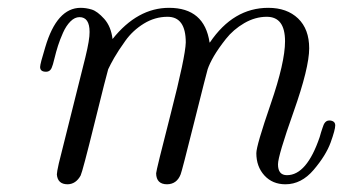

<svg xmlns="http://www.w3.org/2000/svg" viewBox="-20 -462 881 493"><path d="M83 -290Q83 -297.9 96.2 -340.8Q126 -441.9 187 -441.9Q201.2 -441.9 215.6 -437.5Q230 -433.1 247.6 -413.6Q265.1 -394 269 -361.8Q333 -441.9 414.1 -441.9Q504.9 -441.9 518.1 -353H519Q579.1 -441.9 668.9 -441.9Q716.8 -441.9 745.4 -414.6Q773.9 -387.2 773.9 -337.9Q773.9 -288.1 733.9 -175Q693.8 -62 693.8 -40Q693.8 -12.2 716.8 -12.2Q767.6 -12.2 800.8 -109.9Q801.8 -114.7 804.4 -122.3Q807.1 -129.9 808.1 -133.5Q809.1 -137.2 811 -141.6Q813 -146 815.4 -148.4Q817.9 -150.9 820.8 -151.9Q827.6 -153.8 834.2 -150.9Q840.8 -147.9 840.8 -140.1Q840.8 -128.9 828.9 -95.9Q816.9 -63 785.4 -25.9Q753.9 11.2 712.9 11.2Q679.7 11.2 658.9 -11.5Q638.2 -34.2 638.2 -68.8Q638.2 -87.9 675 -194.8Q711.9 -301.8 711.9 -356Q711.9 -418.9 665 -418.9Q635.3 -418.9 607.2 -402.6Q579.1 -386.2 560.1 -362.1Q541 -337.9 529.5 -318.4Q518.1 -298.8 513.2 -284.2Q511.2 -278.3 479 -149.7Q446.8 -21 443.8 -14.2Q434.1 10.7 409.2 11.2Q381.3 11.2 380.9 -17.1Q380.9 -23.9 418.5 -170.4Q456.1 -316.9 457 -353Q457 -418.9 410.2 -418.9Q377.9 -418.9 349.4 -401.4Q320.8 -383.8 302 -357.4Q283.2 -331.1 273.2 -313.5Q263.2 -295.9 257.8 -284.2Q253.9 -272 222.9 -146.5Q191.9 -21 187 -11.2Q174.8 10.7 153.8 11.2Q127.9 11.2 126 -14.2Q126 -20 130.9 -42L199.2 -314.9Q210.4 -360.8 210 -379.9Q210 -418 184.1 -418Q171.9 -418 160.9 -407Q149.9 -396 141.8 -377.9Q133.8 -359.9 128.9 -344.5Q124 -329.1 119.6 -311Q115.2 -293 113.8 -291Q109.9 -277.8 98.1 -277.8Q83 -277.8 83 -290Z"/></svg>

Font: CMU Classical Serif
Style: Italic
Weight: 500
Italic angle: -14.04°
Version: Version 0.7.0